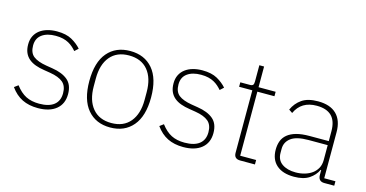

<svg xmlns="http://www.w3.org/2000/svg" viewBox="-71 -965 2462 1291"><g transform="rotate(15 1160.0 -320.0)"><path d="M237 12Q174 12 127.5 -11Q81 -34 46 -83L73 -103Q107 -58 145.5 -38.5Q184 -19 238 -19Q306 -19 341 -47Q376 -75 376 -128Q376 -179 346.5 -204Q317 -229 256 -239L213 -246Q179 -251 151.5 -261Q124 -271 104.5 -287.5Q85 -304 74.5 -328Q64 -352 64 -386Q64 -419 76.5 -444Q89 -469 111.5 -486Q134 -503 164.5 -511.5Q195 -520 230 -520Q294 -520 334 -497.5Q374 -475 400 -445L375 -422Q364 -435 350.5 -447Q337 -459 320 -468.5Q303 -478 280.5 -483.5Q258 -489 229 -489Q169 -489 133.5 -463Q98 -437 98 -387Q98 -336 128 -312.5Q158 -289 219 -279L262 -272Q333 -261 371.5 -228.5Q410 -196 410 -131Q410 -63 364 -25.5Q318 12 237 12Z M740 12Q640 12 582.5 -56Q525 -124 525 -254Q525 -385 582.5 -452.5Q640 -520 740 -520Q840 -520 897.5 -452.5Q955 -385 955 -254Q955 -124 897.5 -56Q840 12 740 12ZM740 -19Q825 -19 871 -74.5Q917 -130 917 -227V-281Q917 -379 871 -434Q825 -489 740 -489Q655 -489 609 -434Q563 -379 563 -281V-227Q563 -130 609 -74.5Q655 -19 740 -19Z M1249 12Q1186 12 1139.5 -11Q1093 -34 1058 -83L1085 -103Q1119 -58 1157.5 -38.5Q1196 -19 1250 -19Q1318 -19 1353 -47Q1388 -75 1388 -128Q1388 -179 1358.5 -204Q1329 -229 1268 -239L1225 -246Q1191 -251 1163.5 -261Q1136 -271 1116.5 -287.5Q1097 -304 1086.5 -328Q1076 -352 1076 -386Q1076 -419 1088.5 -444Q1101 -469 1123.5 -486Q1146 -503 1176.5 -511.5Q1207 -520 1242 -520Q1306 -520 1346 -497.5Q1386 -475 1412 -445L1387 -422Q1376 -435 1362.5 -447Q1349 -459 1332 -468.5Q1315 -478 1292.5 -483.5Q1270 -489 1241 -489Q1181 -489 1145.5 -463Q1110 -437 1110 -387Q1110 -336 1140 -312.5Q1170 -289 1231 -279L1274 -272Q1345 -261 1383.5 -228.5Q1422 -196 1422 -131Q1422 -63 1376 -25.5Q1330 12 1249 12Z M1643 0Q1600 0 1600 -42V-477H1508V-508H1574Q1591 -508 1596.5 -515Q1602 -522 1602 -539V-652H1635V-508H1754V-477H1635V-31H1746V0Z M2229 0Q2188 0 2186 -42V-79H2182Q2164 -40 2125 -14Q2086 12 2020 12Q1941 12 1898 -26Q1855 -64 1855 -133Q1855 -166 1865 -193Q1875 -220 1898.5 -239.5Q1922 -259 1959.5 -269.5Q1997 -280 2052 -280H2185V-348Q2185 -420 2150 -454.5Q2115 -489 2046 -489Q1939 -489 1898 -399L1873 -416Q1894 -463 1935 -491.5Q1976 -520 2047 -520Q2132 -520 2176 -476.5Q2220 -433 2220 -352V-31H2298V0ZM2023 -19Q2056 -19 2085.5 -27.5Q2115 -36 2137 -52Q2159 -68 2172 -92Q2185 -116 2185 -148V-252H2052Q1968 -252 1930 -223.5Q1892 -195 1892 -148V-120Q1892 -70 1928.5 -44.5Q1965 -19 2023 -19Z"/></g></svg>

Font: IBM Plex Sans Arabic ExtLt
Style: Regular
Weight: 200
Designer: Mike Abbink, Paul van der Laan, Pieter van Rosmalen, Wael Morcos, Khajak Apelian
Foundry: Bold Monday
Version: Version 1.2